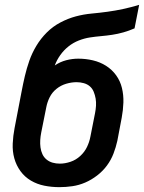

<svg xmlns="http://www.w3.org/2000/svg" viewBox="-20 -760 594 792"><path d="M225 12Q193 12 163 6Q133 0 107.5 -15Q82 -30 64.5 -54Q47 -78 39 -107Q31 -136 32.5 -168Q34 -200 40 -231L69 -382Q75 -414 82.5 -446Q90 -478 101 -509.5Q112 -541 130 -571Q148 -601 173 -626Q198 -651 229.5 -667.5Q261 -684 293 -692.5Q325 -701 357.5 -704Q390 -707 423 -711.5Q456 -716 488.5 -723Q521 -730 554 -740L535 -643Q512 -633 489 -626.5Q466 -620 443 -616.5Q420 -613 397 -611Q374 -609 351 -605.5Q328 -602 305 -593Q282 -584 262.5 -568.5Q243 -553 228.5 -532.5Q214 -512 206 -490Q228 -505 253 -511.5Q278 -518 303 -518Q334 -518 363.5 -511Q393 -504 417.5 -488.5Q442 -473 459 -449.5Q476 -426 483 -397Q490 -368 489 -337Q488 -306 482 -274L464 -179Q458 -152 448 -126Q438 -100 421 -77Q404 -54 380.5 -36Q357 -18 331.5 -7Q306 4 279 8Q252 12 225 12ZM227 -85Q248 -85 270.5 -92.5Q293 -100 311 -116.5Q329 -133 339 -154Q349 -175 353 -197L372 -293Q375 -308 376 -323.5Q377 -339 374.5 -353.5Q372 -368 366.5 -381.5Q361 -395 350.5 -404Q340 -413 325.5 -417Q311 -421 296 -421Q275 -421 253 -414.5Q231 -408 213 -393.5Q195 -379 185 -359Q175 -339 171 -318L150 -213Q147 -198 146 -182.5Q145 -167 147 -152Q149 -137 155 -124Q161 -111 172 -102Q183 -93 197 -89Q211 -85 227 -85Z"/></svg>

Font: Lode Term
Style: Bold Italic
Weight: 700
Italic angle: -11°
Monospace: yes
Designer: Belleve Invis
Foundry: Belleve Invis
Version: Version 29.2.0